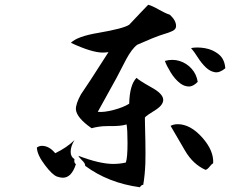

<svg xmlns="http://www.w3.org/2000/svg" viewBox="-20 -770 1040 807"><path d="M568 17Q435 -1 338 -73Q339 -83 324 -97Q310 -111 310 -115Q399 -81 456 -81Q484 -81 509 -87Q516 -107 516 -169Q516 -197 515 -216.5Q514 -236 512 -247Q499 -243 483 -241.5Q467 -240 450 -240H431Q412 -240 395.5 -237.5Q379 -235 365 -231Q302 -275 299 -310Q298 -333 320 -373Q323 -378 334 -394Q345 -410 362 -436Q376 -458 394.5 -486.5Q413 -515 436 -551Q430 -550 424 -549.5Q418 -549 412 -549Q366 -549 278 -590Q304 -617 394 -632Q499 -650 523 -666Q555 -700 575 -721Q595 -742 603 -750Q611 -748 622 -743Q633 -738 647 -730Q675 -714 694 -708Q720 -684 720 -661Q720 -645 701 -638Q694 -635 686 -632Q678 -629 670 -627Q647 -620 619 -608.5Q591 -597 557 -582Q534 -565 510 -520L470 -443L391 -300Q416 -297 458 -308Q477 -313 493.5 -319.5Q510 -326 523 -334Q525 -414 554 -443Q561 -434 616 -403Q664 -377 666 -352Q667 -330 637 -310Q593 -283 589 -276Q589 -268 589.5 -243.5Q590 -219 591 -178Q592 -120 591 -84Q589 -33 582 7Q575 6 568 17ZM844 -56Q819 -67 797 -87Q775 -107 757 -138L697 -241Q710 -248 727 -248Q780 -248 830 -192Q879 -137 876 -84Q870 -81 861 -69.5Q852 -58 844 -56ZM244 -23Q234 -23 219 -28Q199 -36 169 -76Q136 -119 135 -150Q145 -157 156 -157Q187 -157 212 -126Q260 -149 293 -181Q277 -155 277 -132Q277 -111 293 -101Q290 -86 299 -80Q281 -23 244 -23ZM737 -420Q715 -437 697.5 -465.5Q680 -494 673 -514Q706 -523 735.5 -513.5Q765 -504 785.5 -481Q806 -458 811 -426Q792 -406 773 -406.5Q754 -407 737 -420ZM927 -483Q903 -463 883 -466.5Q863 -470 846 -486Q827 -504 811.5 -528.5Q796 -553 783 -568Q809 -573 841.5 -567.5Q874 -562 899 -542Q924 -522 927 -483Z"/></svg>

Font: Yuji Hentaigana Akebono
Style: Regular
Weight: 400
Designer: Kataoka Yuji
Foundry: Kinuta Font Factory
Version: Version 3.002